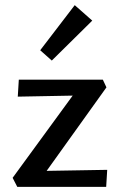

<svg xmlns="http://www.w3.org/2000/svg" viewBox="-20 -725 464 745"><path d="M181 -490 136 -530 270 -705 338 -645ZM396 -66 392 0H47L29 -35L262 -354L49 -350L53 -416H379L393 -386L161 -62Z"/></svg>

Font: Ysabeau Infant Semibold
Style: Regular
Weight: 600
Designer: Christian Thalmann (Catharsis Fonts)
Version: Version 0.003